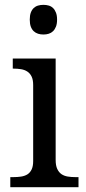

<svg xmlns="http://www.w3.org/2000/svg" viewBox="-20 -780 360 800"><path d="M36.1 -42Q52.7 -42 67.6 -44.2Q82.5 -46.4 93.8 -53.2Q105 -60.1 111.6 -73.5Q118.2 -86.9 118.2 -108.9V-425.8Q118.2 -447.8 111.6 -461.2Q105 -474.6 93.8 -481.9Q82.5 -489.3 67.6 -491.7Q52.7 -494.1 36.1 -494.1H33.2V-536.1H211.9V-113.8Q211.9 -90.3 218.5 -76.2Q225.1 -62 236.1 -54.4Q247.1 -46.9 262.2 -44.4Q277.3 -42 293.9 -42H307.1V0H22.9V-42ZM104 -698.2Q104 -715.8 108.4 -727.5Q112.8 -739.3 120.6 -746.6Q128.4 -753.9 138.7 -756.8Q148.9 -759.8 161.1 -759.8Q172.9 -759.8 183.1 -756.8Q193.4 -753.9 200.9 -746.6Q208.5 -739.3 213.1 -727.5Q217.8 -715.8 217.8 -698.2Q217.8 -680.7 213.1 -668.9Q208.5 -657.2 200.9 -649.9Q193.4 -642.6 183.1 -639.4Q172.9 -636.2 161.1 -636.2Q148.9 -636.2 138.7 -639.4Q128.4 -642.6 120.6 -649.9Q112.8 -657.2 108.4 -668.9Q104 -680.7 104 -698.2Z"/></svg>

Font: Gandom FD
Style: FD
Weight: 400
Foundry: DejaVu fonts team - Redesigned by Saber Rastikerdar - Based on Samim Font
Version: Version 0.6